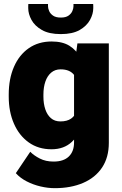

<svg xmlns="http://www.w3.org/2000/svg" viewBox="-20 -749 618 976"><path d="M258.3 207.5Q223.1 207.5 185.8 198.7Q148.4 189.9 115.5 172.9Q82.5 155.8 60.5 131.3L133.8 22.5Q152.3 41.5 182.4 56.9Q212.4 72.3 252.4 72.3Q303.2 72.3 329.8 46.6Q356.4 21 356.4 -24.9V-401.4L373.5 -528.3H533.2V-22.9Q533.2 51.3 498.8 102.8Q464.4 154.3 402.3 180.9Q340.3 207.5 258.3 207.5ZM241.7 9.8Q174.8 9.8 126 -25.1Q77.1 -60.1 50.8 -120.6Q24.4 -181.2 24.4 -257.8V-268.1Q24.4 -348.1 50.8 -408.9Q77.1 -469.7 126.2 -503.9Q175.3 -538.1 242.7 -538.1Q297.9 -538.1 332.8 -516.4Q367.7 -494.6 388.4 -456.3Q409.2 -418 420.7 -367.4Q432.1 -316.9 440.4 -259.8V-259.3Q429.2 -188.5 407.2 -127.2Q385.3 -65.9 345.5 -28.1Q305.7 9.8 241.7 9.8ZM287.1 -131.8Q320.8 -131.8 341.3 -146Q361.8 -160.2 370.6 -187Q379.4 -213.9 377 -251.5V-268.1Q378.4 -301.8 373.8 -326.2Q369.1 -350.6 358.2 -366Q347.2 -381.3 329.8 -388.9Q312.5 -396.5 288.1 -396.5Q259.8 -396.5 240.2 -379.9Q220.7 -363.3 210.7 -334.5Q200.7 -305.7 200.7 -268.1V-257.8Q200.7 -222.2 210.2 -193.6Q219.7 -165 238.8 -148.4Q257.8 -131.8 287.1 -131.8ZM289.1 -575.7Q229.5 -575.7 193.1 -596.4Q156.7 -617.2 140.1 -647.7Q123.5 -678.2 123.5 -707.5Q123.5 -710.4 123.5 -718Q123.5 -725.6 124 -728.5H224.1Q224.1 -725.6 224.1 -722.9Q224.1 -720.2 224.1 -717.3Q224.1 -706.5 229.7 -693.1Q235.4 -679.7 249.5 -669.7Q263.7 -659.7 289.1 -659.7Q314.5 -659.7 328.4 -669.7Q342.3 -679.7 347.9 -693.1Q353.5 -706.5 353.5 -717.3Q353.5 -720.2 353.5 -722.9Q353.5 -725.6 353.5 -728.5H453.6Q454.1 -725.6 454.1 -718Q454.1 -710.4 454.1 -707.5Q454.1 -678.2 437.5 -647.7Q420.9 -617.2 384.8 -596.4Q348.6 -575.7 289.1 -575.7Z"/></svg>

Font: Heebo Black
Style: Regular
Weight: 900
Designer: Oded Ezer
Foundry: Ezer Type House
Version: Version 3.100